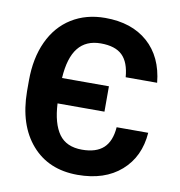

<svg xmlns="http://www.w3.org/2000/svg" viewBox="-82 -796 823 880"><g transform="rotate(10 330.0 -356.0)"><path d="M622.6 -236.3Q614.3 -123.5 538.3 -56.9Q462.4 9.8 336.4 9.8Q201.2 9.8 122.6 -80.6Q43.9 -170.9 42.5 -326.7V-377.4Q42.5 -481.4 78.6 -559.3Q114.7 -637.2 181.9 -679Q249 -720.7 337.9 -720.7Q461.4 -720.7 536.4 -654.5Q611.3 -588.4 623 -469.2H476.6Q471.2 -538.1 438.2 -570.1Q405.3 -602.1 337.9 -602.1Q269.5 -602.1 232.7 -556.2Q195.8 -510.3 189.9 -415H408.2V-296.9H189.9Q194.8 -203.6 229.2 -155.5Q263.7 -107.4 336.4 -107.4Q402.3 -107.4 436.5 -138.9Q470.7 -170.4 475.6 -236.3Z"/></g></svg>

Font: Robotiche
Style: Bold
Weight: 700
Designer: Google
Version: Version 2.001150; 2014